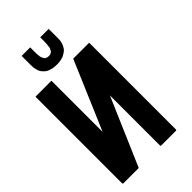

<svg xmlns="http://www.w3.org/2000/svg" viewBox="-267 -972 1054 1054"><g transform="rotate(-45 260.5 -445.0)"><path d="M440.4 -677.7Q440.4 -453.1 440.4 -2.9Q440.4 -2.9 439.5 -2Q438.5 0 434.6 0Q397.5 0 321.3 0Q318.4 0 317.4 -1Q316.4 -2.9 316.4 -4.9Q316.4 -78.1 316.4 -222.7Q316.4 -280.3 316.4 -393.6Q259.8 -263.7 147.5 -2Q147.5 -2 147.5 -1Q146.5 -1 144.5 -1Q143.6 0 142.6 0Q104.5 0 28.3 0Q25.4 0 23.4 -2Q22.5 -3.9 22.5 -5.9Q22.5 -89.8 22.5 -255.9Q22.5 -395.5 22.5 -672.9Q22.5 -674.8 22.5 -676.8Q23.4 -677.7 26.4 -677.7Q64.5 -677.7 141.6 -677.7Q143.6 -677.7 144.5 -677.7Q145.5 -677.7 146.5 -676.8Q146.5 -603.5 146.5 -456.1Q146.5 -397.5 146.5 -280.3Q202.1 -412.1 315.4 -675.8Q315.4 -677.7 317.4 -678.7Q318.4 -678.7 320.3 -678.7Q359.4 -678.7 436.5 -678.7Q438.5 -678.7 438.5 -678.7Q439.5 -678.7 440.4 -677.7ZM131.8 -780.3Q129.9 -789.1 127.9 -797.9Q127 -806.6 127 -816.4Q127 -835 127 -872.1Q127 -877.9 127 -889.6Q149.4 -889.6 193.4 -889.6Q193.4 -883.8 193.4 -877Q193.4 -870.1 193.4 -862.3Q193.4 -850.6 193.4 -838.9Q194.3 -826.2 195.3 -822.3Q195.3 -816.4 197.3 -810.5Q200.2 -804.7 202.1 -799.8Q204.1 -795.9 207 -792Q210 -789.1 213.9 -787.1Q217.8 -785.2 222.7 -784.2Q226.6 -783.2 232.4 -783.2Q237.3 -783.2 242.2 -784.2Q246.1 -785.2 250 -787.1Q253.9 -789.1 256.8 -792Q259.8 -795.9 261.7 -799.8Q264.6 -804.7 266.6 -809.6Q268.6 -815.4 268.6 -822.3Q269.5 -827.1 270.5 -838.9Q271.5 -850.6 271.5 -862.3Q271.5 -869.1 271.5 -877Q271.5 -883.8 271.5 -889.6Q293 -889.6 336.9 -889.6Q336.9 -867.2 336.9 -823.2Q336.9 -821.3 336.9 -817.4Q336.9 -807.6 335.9 -798.8Q334 -790 332 -781.2Q329.1 -772.5 324.2 -763.7Q320.3 -755.9 314.5 -749Q307.6 -742.2 299.8 -737.3Q291 -731.4 281.2 -726.6Q270.5 -723.6 257.8 -720.7Q246.1 -718.8 231.4 -718.8Q215.8 -718.8 203.1 -720.7Q190.4 -723.6 180.7 -726.6Q170.9 -730.5 162.1 -736.3Q154.3 -742.2 148.4 -749Q141.6 -755.9 137.7 -763.7Q133.8 -771.5 131.8 -780.3Z"/></g></svg>

Font: Typeface
Style: Regular
Weight: 400
Version: Version 1.0